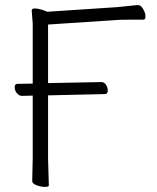

<svg xmlns="http://www.w3.org/2000/svg" viewBox="-20 -727 613 751"><path d="M171 -1Q171 4 155.5 4Q140 4 123 -2.5Q106 -9 106 -19L108 -108V-353L65 -352Q56 -352 47 -361.5Q38 -371 37.5 -385Q37 -399 48 -399L108 -400V-634L104 -685Q104 -694 115 -694Q134 -694 163 -682L164 -681L437 -699Q461 -701 486 -704Q511 -707 521 -707Q531 -707 540 -691.5Q549 -676 549 -663Q549 -650 541 -650H479Q452 -650 438 -649L168 -631V-402L377 -406Q386 -406 393.5 -397Q401 -388 401.5 -373.5Q402 -359 390 -359L168 -354V-107ZM104 -685Z"/></svg>

Font: LXGW WenKai TC Light
Style: Regular
Weight: 300
Designer: LXGW / Fontworks Inc.
Foundry: LXGW / Fontworks Inc.
Version: Version 1.330